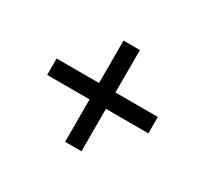

<svg xmlns="http://www.w3.org/2000/svg" viewBox="-100 -693 793 741"><g transform="rotate(30 296.0 -322.5)"><path d="M259 -286H70V-359H259V-548H332V-359H521V-286H332V-97H259Z"/></g></svg>

Font: hexsinhala15
Style: Book
Weight: 400
Designer: Jelle Bosma - Monotype Design Team
Foundry: Monotype Imaging Inc.
Version: Version 2.003